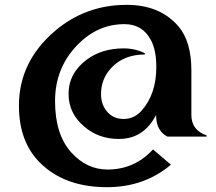

<svg xmlns="http://www.w3.org/2000/svg" viewBox="-20 -567 897 797"><path d="M674.8 0Q627.9 -23.9 627.9 -89.8Q576.7 9.8 473.6 9.8Q390.6 9.8 331.5 -40Q264.6 -95.7 264.6 -176.8Q264.6 -263.7 341.3 -320.3Q403.8 -366.2 494.1 -366.2Q540 -366.2 581.1 -346.2V-340.8Q494.6 -340.8 442.9 -286.1Q399.4 -240.2 399.4 -177.2Q399.4 -128.9 428.7 -99.1Q453.6 -73.2 493.2 -73.2Q537.6 -73.2 568.4 -108.4Q628.9 -177.2 628.9 -288.6Q628.9 -357.9 606.9 -399.9Q571.8 -466.8 496.6 -466.8Q386.2 -466.8 303.2 -382.3Q208.5 -286.1 208.5 -147.5Q208.5 -8.3 276.4 66.4Q340.3 136.7 426.3 136.7Q538.6 136.7 615.2 53.2L689.5 116.7Q579.1 210 423.8 210Q249 210 147 109.4Q58.6 22.5 58.6 -128.4Q58.6 -310.5 207.5 -438Q335.4 -546.9 505.9 -546.9Q644.5 -546.9 721.2 -457Q774.4 -394.5 774.4 -274.4V-89.8Q774.4 -26.4 837.9 -4.9V0Z"/></svg>

Font: Berenika
Style: Bold
Weight: 700
Designer: Wojciech Kalinowski "wmk69" (wmk69@o2.pl)
Foundry: Wojciech Kalinowski "wmk69" (wmk69@o2.pl)
Version: Version 3.1.0; 2021-05-14